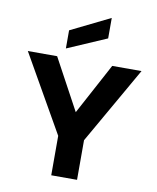

<svg xmlns="http://www.w3.org/2000/svg" viewBox="-103 -1058 928 1136"><g transform="rotate(10 361.5 -489.5)"><path d="M475 -979V-856L239 -754V-863ZM527 -700H703L439 -238V0H284V-237L20 -700H196L362 -393Z"/></g></svg>

Font: Albert Sans ExtraBold
Style: Regular
Weight: 800
Designer: Andreas Rasmussen
Foundry: a.Foundry
Version: Version 1.025